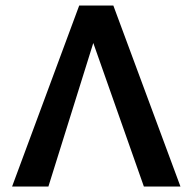

<svg xmlns="http://www.w3.org/2000/svg" viewBox="-20 -678 699 698"><path d="M24 0 268 -658H392L636 0H503L281 -630H353L156 0Z"/></svg>

Font: Ysabeau Office
Style: Bold
Weight: 700
Designer: Christian Thalmann (Catharsis Fonts)
Version: Version 2.001;gftools[0.9.30]; featfreeze: tnum,lnum,ss02